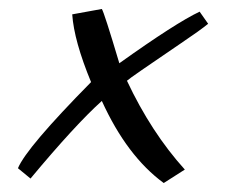

<svg xmlns="http://www.w3.org/2000/svg" viewBox="-20 -392 504 428"><path d="M207 -167Q148 -114 48 6L20 -17Q39 -63 183 -209Q145 -301 141 -360L207 -372Q212 -365 246 -251Q372 -341 425 -366L444 -339Q427 -325 384 -296Q269 -218 263 -212Q317 -97 392 -14L345 16Q263 -44 207 -167Z"/></svg>

Font: Marck Script
Style: Regular
Weight: 400
Designer: Denis Masharov, Marck Fogel
Foundry: Denis Masharov
Version: Version 1.002